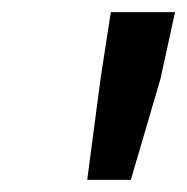

<svg xmlns="http://www.w3.org/2000/svg" viewBox="-20 -691 309 317"><path d="M124 -394 146 -561 163 -671H269L245 -561L196 -394Z"/></svg>

Font: Source Sans Pro SemiBold
Style: Italic
Weight: 600
Italic angle: -11°
Designer: Paul D. Hunt
Foundry: Adobe Systems Incorporated
Version: Version 1.095;hotconv 1.0.109;makeotfexe 2.5.65596